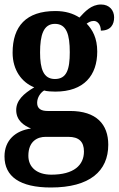

<svg xmlns="http://www.w3.org/2000/svg" viewBox="-20 -597 529 853"><path d="M206 236C379 236 461 163 461 46C461 -45 408 -104 291 -104H191C163 -104 145 -114 145 -140C145 -165 161 -186 176 -195C187 -191 213 -190 226 -190C354 -190 412 -263 412 -368C412 -428 391 -465 365 -492C374 -498 383 -504 397 -504C412 -504 428 -489 428 -461C472 -461 487 -488 487 -520C487 -550 467 -577 429 -577C385 -577 357 -545 333 -519C305 -537 271 -548 226 -548C96 -548 36 -480 36 -363C36 -285 77 -231 132 -209C85 -181 52 -151 52 -108C52 -62 86 -39 118 -26C49 -17 0 26 0 98C0 187 68 236 206 236ZM224 -246C173 -246 158 -291 158 -364C158 -441 173 -491 224 -491C276 -491 290 -443 290 -365C290 -290 277 -246 224 -246ZM208 179C145 179 106 147 106 95C106 29 148 11 182 11H284C330 11 353 32 353 76C353 137 308 179 208 179Z"/></svg>

Font: Noto Serif Sinhala Condensed
Style: Bold
Weight: 700
Width: 3
Designer: Jelle Bosma - Monotype Design Team
Foundry: Monotype Imaging Inc.
Version: Version 2.007